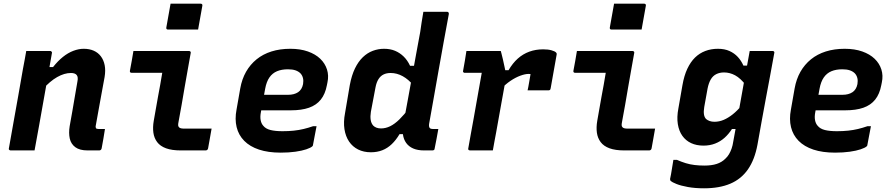

<svg xmlns="http://www.w3.org/2000/svg" viewBox="-20 -814 4840 1039"><path d="M122 -538Q147 -538 169 -538Q191 -538 211.5 -538Q232 -538 252 -538Q255 -538 257 -536.5Q259 -535 260.5 -532.5Q262 -530 261 -527Q250 -461 238 -395.5Q226 -330 214.5 -263.5Q203 -197 191 -131.5Q179 -66 167 0Q145 0 124 0Q103 0 81 0Q59 0 37 0Q35 0 33 -1Q31 -2 29.5 -3.5Q28 -5 27.5 -7Q27 -9 28 -11Q41 -83 53.5 -154.5Q66 -226 79 -297Q92 -368 104 -440Q110 -468 114 -493Q118 -518 122 -538ZM433 -550Q464 -550 487.5 -539.5Q511 -529 526 -509Q541 -489 546.5 -461Q552 -433 546 -397Q538 -354 530 -310Q522 -266 514 -222Q506 -178 498 -133Q497 -128 498 -125Q499 -122 500 -119Q503 -118 505.5 -117Q508 -116 513 -116Q516 -116 518.5 -116Q521 -116 524 -116Q527 -116 530 -116H548Q544 -89 539.5 -63.5Q535 -38 530 -11Q529 -6 525.5 -3Q522 0 517 0Q512 0 490.5 0Q469 0 454 0Q411 0 387.5 -17.5Q364 -35 357.5 -64.5Q351 -94 357 -131Q365 -173 371.5 -212.5Q378 -252 385 -291.5Q392 -331 399 -373Q404 -397 395 -408Q386 -419 364 -419Q346 -419 327.5 -413.5Q309 -408 289.5 -397Q270 -386 250 -369Q230 -352 209 -329L225 -451H267Q293 -484 320.5 -506Q348 -528 377 -539Q406 -550 433 -550Z M702 -538Q753 -538 803 -538Q853 -538 902.5 -538Q952 -538 1003 -538Q1006 -538 1008 -537Q1010 -536 1011.5 -533.5Q1013 -531 1012 -527Q1004 -481 995.5 -434.5Q987 -388 979 -341Q971 -294 963 -247.5Q955 -201 946 -154Q944 -144 944 -137Q944 -130 949 -125Q953 -121 960 -119.5Q967 -118 977 -118Q1007 -118 1042 -118Q1077 -118 1105 -118H1125Q1120 -91 1115.5 -64Q1111 -37 1106 -11Q1105 -6 1101.5 -3Q1098 0 1093 0Q1084 0 1062 0Q1040 0 1012 0Q984 0 958 0Q910 0 878.5 -11.5Q847 -23 830.5 -45Q814 -67 810 -96Q806 -125 812 -160Q818 -193 823.5 -225.5Q829 -258 835 -290.5Q841 -323 847 -355.5Q853 -388 858 -420H836Q811 -420 787.5 -420Q764 -420 740.5 -420Q717 -420 692 -420Q687 -420 684.5 -423Q682 -426 683 -431Q688 -458 693 -485Q698 -512 702 -538ZM903 -794Q922 -794 942.5 -794Q963 -794 984.5 -794Q1006 -794 1026.5 -794Q1047 -794 1066 -794Q1071 -794 1073.5 -791Q1076 -788 1075 -783L1052 -654Q1033 -654 1012.5 -654Q992 -654 970.5 -654Q949 -654 928.5 -654Q908 -654 889 -654Q884 -654 881.5 -657Q879 -660 880 -665Z M1551 -550Q1605 -550 1646 -535.5Q1687 -521 1713 -496Q1739 -471 1749.5 -438Q1760 -405 1752 -368L1749 -353Q1740 -305 1716 -275Q1692 -245 1652 -231Q1612 -217 1554 -217Q1528 -217 1499.5 -217Q1471 -217 1440 -217Q1409 -217 1376 -217L1318 -211L1329 -301Q1371 -301 1407 -301Q1443 -301 1475.5 -301Q1508 -301 1539 -301Q1572 -301 1593 -315Q1614 -329 1620 -359Q1623 -377 1619.5 -391.5Q1616 -406 1606 -417Q1595 -428 1578.5 -433.5Q1562 -439 1538 -439Q1504 -439 1479 -428.5Q1454 -418 1438 -395Q1422 -372 1415 -334L1392 -208Q1387 -183 1390.5 -164Q1394 -145 1405 -133Q1418 -117 1443.5 -110.5Q1469 -104 1509 -104Q1542 -104 1570 -107Q1598 -110 1623 -116Q1648 -122 1674 -131H1693Q1688 -107 1683.5 -81.5Q1679 -56 1674 -31Q1674 -28 1673 -26Q1672 -24 1670 -22Q1661 -14 1637.5 -6Q1614 2 1578.5 7Q1543 12 1499 12Q1431 12 1381.5 -4.5Q1332 -21 1301.5 -52Q1271 -83 1260.5 -126Q1250 -169 1260 -221L1280 -335Q1289 -386 1311.5 -425.5Q1334 -465 1368.5 -493Q1403 -521 1449 -535.5Q1495 -550 1551 -550Z M2058 -550Q2092 -550 2118 -539Q2144 -528 2164.5 -508Q2185 -488 2199 -458H2233L2216 -353Q2191 -384 2159.5 -401.5Q2128 -419 2094 -419Q2072 -419 2055.5 -411Q2039 -403 2028 -385.5Q2017 -368 2012 -341L1987 -209Q1983 -184 1986 -165Q1989 -146 2000 -134Q2007 -127 2017.5 -123Q2028 -119 2042 -119Q2067 -119 2091.5 -131Q2116 -143 2141.5 -168Q2167 -193 2195 -230L2176 -88H2142Q2123 -56 2100 -34Q2077 -12 2049 -1Q2021 10 1987 10Q1948 10 1918 -5Q1888 -20 1869 -48Q1850 -76 1844 -115Q1838 -154 1847 -201L1873 -354Q1883 -407 1901 -444Q1919 -481 1943.5 -504.5Q1968 -528 1997.5 -539Q2027 -550 2058 -550ZM2271 -750Q2303 -750 2335 -750Q2367 -750 2400 -750Q2403 -750 2405 -748.5Q2407 -747 2408 -745Q2409 -743 2409 -739Q2395 -664 2381 -587Q2367 -510 2353.5 -433.5Q2340 -357 2327 -283.5Q2314 -210 2302 -143Q2301 -135 2302 -129.5Q2303 -124 2306 -121Q2309 -118 2313 -117Q2317 -116 2322 -116Q2324 -116 2326 -116Q2328 -116 2330 -116Q2332 -116 2333 -116H2352Q2348 -90 2342.5 -63.5Q2337 -37 2332 -10Q2332 -5 2328.5 -2.5Q2325 0 2320 0Q2312 0 2298.5 0Q2285 0 2275 0Q2240 0 2216 -10.5Q2192 -21 2178 -40.5Q2164 -60 2160.5 -86.5Q2157 -113 2163 -145Q2175 -207 2186 -269Q2197 -331 2208.5 -392.5Q2220 -454 2231 -516.5Q2242 -579 2254 -641Q2257 -667 2261.5 -692.5Q2266 -718 2271 -750Z M2504 -538Q2512 -538 2530.5 -538Q2549 -538 2573 -538Q2597 -538 2620.5 -538Q2644 -538 2663 -538Q2682 -538 2690 -538Q2690 -538 2693.5 -525Q2697 -512 2701.5 -492.5Q2706 -473 2710 -453.5Q2714 -434 2717 -420.5Q2720 -407 2720 -407Q2715 -375 2708 -337.5Q2701 -300 2694 -260Q2687 -220 2679.5 -179Q2672 -138 2665 -98Q2660 -72 2655.5 -47.5Q2651 -23 2647 0Q2617 0 2585.5 0Q2554 0 2523 0Q2520 0 2517.5 -1.5Q2515 -3 2514 -5Q2513 -7 2514 -11Q2520 -46 2527.5 -87Q2535 -128 2543 -172Q2551 -216 2558.5 -259.5Q2566 -303 2573.5 -344Q2581 -385 2587 -420H2568Q2556 -420 2543.5 -420Q2531 -420 2519 -420Q2507 -420 2494 -420Q2491 -420 2489 -421.5Q2487 -423 2486 -425.5Q2485 -428 2486 -431Q2491 -458 2495.5 -484.5Q2500 -511 2504 -538ZM2919 -547Q2946 -547 2964 -542Q2982 -537 2989 -530Q2991 -528 2991.5 -526.5Q2992 -525 2992.5 -523.5Q2993 -522 2992.5 -520.5Q2992 -519 2992 -517L2960 -337Q2959 -333 2958.5 -331Q2958 -329 2956 -327.5Q2954 -326 2952 -325.5Q2950 -325 2947 -325Q2919 -325 2891 -325Q2863 -325 2835 -325L2839 -344Q2842 -361 2845 -378Q2848 -395 2851 -413Q2849 -413 2847 -413.5Q2845 -414 2841 -414Q2822 -414 2796 -404.5Q2770 -395 2742.5 -376.5Q2715 -358 2689 -330L2687 -434H2732Q2754 -472 2782 -497Q2810 -522 2844.5 -534.5Q2879 -547 2919 -547Z M3102 -538Q3153 -538 3203 -538Q3253 -538 3302.5 -538Q3352 -538 3403 -538Q3406 -538 3408 -537Q3410 -536 3411.5 -533.5Q3413 -531 3412 -527Q3404 -481 3395.5 -434.5Q3387 -388 3379 -341Q3371 -294 3363 -247.5Q3355 -201 3346 -154Q3344 -144 3344 -137Q3344 -130 3349 -125Q3353 -121 3360 -119.5Q3367 -118 3377 -118Q3407 -118 3442 -118Q3477 -118 3505 -118H3525Q3520 -91 3515.5 -64Q3511 -37 3506 -11Q3505 -6 3501.5 -3Q3498 0 3493 0Q3484 0 3462 0Q3440 0 3412 0Q3384 0 3358 0Q3310 0 3278.5 -11.5Q3247 -23 3230.5 -45Q3214 -67 3210 -96Q3206 -125 3212 -160Q3218 -193 3223.5 -225.5Q3229 -258 3235 -290.5Q3241 -323 3247 -355.5Q3253 -388 3258 -420H3236Q3211 -420 3187.5 -420Q3164 -420 3140.5 -420Q3117 -420 3092 -420Q3087 -420 3084.5 -423Q3082 -426 3083 -431Q3088 -458 3093 -485Q3098 -512 3102 -538ZM3303 -794Q3322 -794 3342.5 -794Q3363 -794 3384.5 -794Q3406 -794 3426.5 -794Q3447 -794 3466 -794Q3471 -794 3473.5 -791Q3476 -788 3475 -783L3452 -654Q3433 -654 3412.5 -654Q3392 -654 3370.5 -654Q3349 -654 3328.5 -654Q3308 -654 3289 -654Q3284 -654 3281.5 -657Q3279 -660 3280 -665Z M3865 -550Q3901 -550 3927.5 -538Q3954 -526 3972.5 -506Q3991 -486 4003 -459H4040L4017 -352Q3987 -391 3958 -406.5Q3929 -422 3898 -422Q3875 -422 3856.5 -413Q3838 -404 3826.5 -384.5Q3815 -365 3809 -335L3791 -235Q3787 -211 3789.5 -195Q3792 -179 3801 -170Q3809 -163 3820.5 -159Q3832 -155 3846 -155Q3872 -155 3896.5 -165.5Q3921 -176 3945.5 -195.5Q3970 -215 3993 -243L3972 -116H3941Q3923 -88 3900.5 -68Q3878 -48 3849.5 -37Q3821 -26 3787 -26Q3749 -26 3720 -39.5Q3691 -53 3672.5 -79Q3654 -105 3648 -142.5Q3642 -180 3651 -227L3673 -353Q3682 -405 3699.5 -442Q3717 -479 3741 -502.5Q3765 -526 3796.5 -538Q3828 -550 3865 -550ZM4037 -538Q4068 -538 4099.5 -538Q4131 -538 4161 -538Q4165 -538 4167 -536.5Q4169 -535 4170 -533Q4171 -531 4170 -527Q4158 -460 4146.5 -399Q4135 -338 4124 -279Q4113 -220 4102 -159.5Q4091 -99 4079 -31Q4064 50 4027.5 102.5Q3991 155 3932 180Q3873 205 3790 205Q3741 205 3702.5 198Q3664 191 3640.5 181.5Q3617 172 3609 165Q3608 163 3607 160.5Q3606 158 3606 155Q3612 127 3615.5 103Q3619 79 3624 51H3643Q3668 62 3691 69Q3714 76 3739 79Q3764 82 3792 82Q3831 82 3858.5 73Q3886 64 3905 45Q3917 34 3925 20.5Q3933 7 3939 -10Q3945 -27 3948 -48Q3961 -116 3971 -173.5Q3981 -231 3991.5 -288.5Q4002 -346 4014 -414Q4018 -435 4022 -455.5Q4026 -476 4029.5 -496.5Q4033 -517 4037 -538Z M4551 -550Q4605 -550 4646 -535.5Q4687 -521 4713 -496Q4739 -471 4749.5 -438Q4760 -405 4752 -368L4749 -353Q4740 -305 4716 -275Q4692 -245 4652 -231Q4612 -217 4554 -217Q4528 -217 4499.5 -217Q4471 -217 4440 -217Q4409 -217 4376 -217L4318 -211L4329 -301Q4371 -301 4407 -301Q4443 -301 4475.5 -301Q4508 -301 4539 -301Q4572 -301 4593 -315Q4614 -329 4620 -359Q4623 -377 4619.5 -391.5Q4616 -406 4606 -417Q4595 -428 4578.5 -433.5Q4562 -439 4538 -439Q4504 -439 4479 -428.5Q4454 -418 4438 -395Q4422 -372 4415 -334L4392 -208Q4387 -183 4390.5 -164Q4394 -145 4405 -133Q4418 -117 4443.5 -110.5Q4469 -104 4509 -104Q4542 -104 4570 -107Q4598 -110 4623 -116Q4648 -122 4674 -131H4693Q4688 -107 4683.5 -81.5Q4679 -56 4674 -31Q4674 -28 4673 -26Q4672 -24 4670 -22Q4661 -14 4637.5 -6Q4614 2 4578.5 7Q4543 12 4499 12Q4431 12 4381.5 -4.5Q4332 -21 4301.5 -52Q4271 -83 4260.5 -126Q4250 -169 4260 -221L4280 -335Q4289 -386 4311.5 -425.5Q4334 -465 4368.5 -493Q4403 -521 4449 -535.5Q4495 -550 4551 -550Z"/></svg>

Font: RecMonoLinear Nerd Font Mono
Style: Bold Italic
Weight: 700
Italic angle: -10°
Monospace: yes
Version: Version 1.085; ttfautohint (v1.8.4.7-5d5b);Nerd Fonts 3.2.1